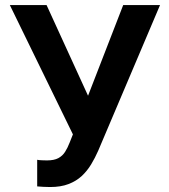

<svg xmlns="http://www.w3.org/2000/svg" viewBox="-20 -731 671 761"><path d="M290.5 -252.4 468.3 -710.9H614.3L369.1 -133.3Q356.9 -105.5 341.3 -79.6Q325.7 -53.7 304 -33.4Q282.2 -13.2 251.7 -1.5Q221.2 10.3 178.2 10.3Q167 10.3 151.4 9.5Q135.7 8.8 127.4 7.8V-97.7Q133.3 -96.2 146.7 -95.7Q160.2 -95.2 166 -95.2Q194.3 -95.2 211.2 -104.2Q228 -113.3 238 -129.2Q248 -145 255.9 -165.5ZM164.6 -710.9 335 -338.4 375 -193.4 272.9 -190.4 19 -710.9Z"/></svg>

Font: Roboto SemiBold
Style: Regular
Weight: 600
Designer: Christian Robertson
Foundry: Google
Version: Version 3.009; 2024